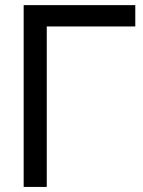

<svg xmlns="http://www.w3.org/2000/svg" viewBox="-20 -736 562 756"><path d="M73.2 -715.8H512.7V-631.8H164.1V0H73.2Z"/></svg>

Font: Arian AMU
Style: Regular
Weight: 400
Designer: Ruben Hakobyan (Tarumian)
Foundry: Ruben Hakobyan (Tarumian)
Version: Version 4.003